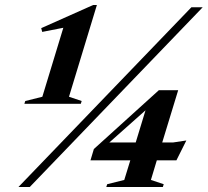

<svg xmlns="http://www.w3.org/2000/svg" viewBox="-20 -744 826 764"><path d="M148.5 -359 232 -633.5 148 -617 144 -632 350.5 -724H365.5L254.5 -359L305 -342L301.5 -331H77L80.5 -342ZM53.5 0 741.5 -715H786.5L98.5 0ZM612 -385H689L625.5 -177H668L721.5 -185L682 -106H604L580.5 -28L631.5 -11L628 0H403L406.5 -11L474.5 -28L498.5 -106H340L353.5 -151ZM520 -177 559 -305 415 -177Z"/></svg>

Font: Newsreader Display
Style: Bold Italic
Weight: 700
Italic angle: -17°
Designer: Hugues Gentile
Foundry: Production Type
Version: Version 1.001